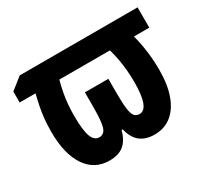

<svg xmlns="http://www.w3.org/2000/svg" viewBox="-118 -719 962 900"><g transform="rotate(-30 363.0 -268.5)"><path d="M712.9 -546.9V-437H629.9Q638.7 -404.3 644 -372.6Q649.4 -340.8 652.1 -308.8Q654.8 -276.9 654.8 -242.2Q654.8 -162.6 634.3 -106.2Q613.8 -49.8 575.9 -20Q538.1 9.8 484.9 9.8Q437.5 9.8 408.2 -13.2Q378.9 -36.1 366.2 -86.9H360.8Q347.2 -36.6 318.8 -13.4Q290.5 9.8 241.2 9.8Q160.6 9.8 115.7 -56.9Q70.8 -123.5 70.8 -242.2Q70.8 -278.3 73.7 -310.1Q76.7 -341.8 82.8 -373Q88.9 -404.3 97.2 -437H11.2V-496.1L75.2 -546.9ZM500 -437H226.1Q217.8 -406.7 212.2 -377.2Q206.5 -347.7 203.9 -317.6Q201.2 -287.6 201.2 -253.9Q201.2 -178.7 213.6 -143.8Q226.1 -108.9 253.9 -108.9Q281.2 -108.9 290.5 -139.2Q299.8 -169.4 299.8 -246.1V-325.2H426.8V-246.1Q426.8 -193.4 430.7 -163.3Q434.6 -133.3 444.3 -121.1Q454.1 -108.9 472.2 -108.9Q498 -108.9 511.5 -144.3Q524.9 -179.7 524.9 -252Q524.9 -284.2 522.2 -314.5Q519.5 -344.7 514.2 -375.2Q508.8 -405.8 500 -437Z"/></g></svg>

Font: Open Sans Condensed
Style: Regular
Weight: 400
Width: 3
Designer: Monotype Design Team
Foundry: Monotype Imaging Inc.
Version: Version 3.000